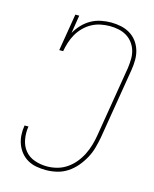

<svg xmlns="http://www.w3.org/2000/svg" viewBox="-113 -819 726 904"><g transform="rotate(15 250.0 -367.5)"><path d="M198 8Q175 8 152 4Q129 0 109.5 -11Q90 -22 76 -39Q62 -56 54 -77Q46 -98 44.5 -121.5Q43 -145 47 -168Q47 -168 47 -168.5Q47 -169 47 -169H67Q67 -169 66.5 -169Q66 -169 66 -168Q61 -138 66.5 -106.5Q72 -75 90.5 -52.5Q109 -30 138 -20Q167 -10 198 -10Q223 -10 247.5 -16.5Q272 -23 293.5 -37.5Q315 -52 332 -72.5Q349 -93 360.5 -116Q372 -139 379 -163Q386 -187 390 -211L447 -556Q450 -578 450.5 -600Q451 -622 445 -642Q439 -662 426.5 -678.5Q414 -695 396.5 -705.5Q379 -716 358 -720.5Q337 -725 315 -725Q293 -725 270.5 -720.5Q248 -716 227.5 -705Q207 -694 190 -677Q173 -660 161.5 -640Q150 -620 143 -598Q136 -576 132 -554H113L143 -735H162L148 -647Q160 -669 178.5 -688.5Q197 -708 219.5 -720.5Q242 -733 267 -738Q292 -743 316 -743Q340 -743 364 -738Q388 -733 408 -721Q428 -709 442 -690.5Q456 -672 463 -649.5Q470 -627 470 -602.5Q470 -578 466 -553L409 -208Q404 -182 397 -156Q390 -130 376.5 -105Q363 -80 344.5 -58Q326 -36 302.5 -20.5Q279 -5 252 1.5Q225 8 198 8Z"/></g></svg>

Font: Iosevka Slab Thin Oblique
Style: Regular
Weight: 100
Italic angle: -9°
Monospace: yes
Designer: Belleve Invis
Foundry: Belleve Invis
Version: Version 11.1.0; ttfautohint (v1.8.3)